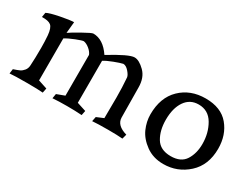

<svg xmlns="http://www.w3.org/2000/svg" viewBox="-51 -746 1387 1077"><g transform="rotate(30 642.5 -207.5)"><path d="M188 -46 246 -27 240 3Q210 0 136 0Q55 0 25 3L29 -27Q56 -36 68.5 -42Q81 -48 92 -61.5Q103 -75 104 -95Q107 -141 107 -211Q107 -250 104 -289Q100 -336 82.5 -350Q65 -364 24 -362L29 -392Q49 -403 109.5 -415Q170 -427 195 -427Q188 -357 188 -354Q206 -367 258.5 -396.5Q311 -426 321 -426Q385 -426 434 -353Q553 -426 588 -426Q618 -426 654.5 -390Q691 -354 691 -290Q691 -211 693 -97Q694 -47 764 -27L756 3Q723 0 662 0Q595 0 560 3L566 -27L611 -46Q612 -81 612 -180Q612 -246 607 -308Q605 -322 587 -342.5Q569 -363 551 -363Q533 -359 496 -345Q459 -331 439 -318V-46L498 -27L492 3Q450 0 397 0Q342 0 303 3L308 -27L359 -46V-310Q352 -328 333 -343.5Q314 -359 296 -362Q286 -362 248 -347Q210 -332 188 -318Z M824 -194Q824 -303 887.5 -364.5Q951 -426 1049 -426Q1149 -426 1199.5 -365.5Q1250 -305 1250 -216Q1250 -110 1183 -49Q1116 12 1025 12Q959 12 911.5 -22.5Q864 -57 844 -102Q824 -147 824 -194ZM1032 -377Q976 -377 945 -331.5Q914 -286 914 -211Q914 -142 942.5 -94.5Q971 -47 1039 -47Q1105 -47 1132.5 -90.5Q1160 -134 1160 -195Q1160 -266 1127.5 -321.5Q1095 -377 1032 -377Z"/></g></svg>

Font: Darwin Serif Regular ALPHA
Style: Regular
Weight: 400
Designer: Emily de Oliveira Santos
Version: Version 0.1